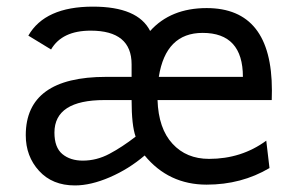

<svg xmlns="http://www.w3.org/2000/svg" viewBox="-20 -547 911 582"><path d="M716.3 -314Q716.3 -447.3 594.2 -447.3Q482.4 -447.3 461.4 -314ZM231 -60.1Q272.9 -60.1 311.5 -80.6Q350.1 -101.1 391.1 -132.8Q378.9 -167 378.9 -243.7H296.9Q145 -243.7 145 -145Q145 -100.1 168.9 -80.1Q192.9 -60.1 231 -60.1ZM435.1 -453.1Q497.6 -522.5 606.4 -522.5Q804.2 -522.5 804.2 -272.9Q804.2 -250.5 803.7 -243.7H457.5Q460.4 -157.2 502.9 -111.3Q544.9 -65.4 613.8 -65.4Q711.9 -65.4 787.1 -120.6L796.9 -37.6Q711.9 12.7 606.4 12.7Q491.2 12.7 418.5 -75.7Q370.6 -34.7 313 -9.8Q255.4 15.1 207 15.1Q138.7 15.1 98.4 -29.1Q58.1 -73.2 58.1 -137.2Q58.1 -314 301.8 -314H378.9V-352.1Q378.9 -454.1 254.9 -454.1Q168 -454.1 134.8 -397L65.9 -439Q116.2 -526.9 261.7 -526.9Q397.9 -526.9 435.1 -453.1Z"/></svg>

Font: Cadman
Style: Regular
Weight: 400
Designer: Paul James MIller
Foundry: High-Logic / Made with FontCreator
Version: Version 2.114;March 28, 2021;FontCreator 13.0.0.2683 64-bit